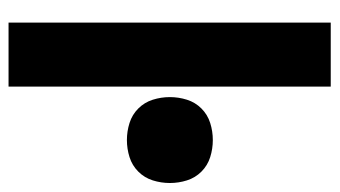

<svg xmlns="http://www.w3.org/2000/svg" viewBox="-188 -586 775 438"><g transform="rotate(90 199.0 -367.5)"><path d="M32 0V-735H178V0ZM300 -270Q280 -270 261 -276Q242 -282 228 -296Q214 -310 208 -329Q202 -348 202 -368Q202 -388 208 -407Q214 -426 228 -440Q242 -454 261 -460Q280 -466 300 -466Q320 -466 339 -460Q358 -454 372 -440Q386 -426 392 -407Q398 -388 398 -368Q398 -348 392 -329Q386 -310 372 -296Q358 -282 339 -276Q320 -270 300 -270Z"/></g></svg>

Font: Iosevka Aile Heavy
Style: Regular
Weight: 900
Designer: Belleve Invis
Foundry: Belleve Invis
Version: Version 31.1.0; ttfautohint (v1.8.4)